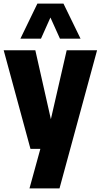

<svg xmlns="http://www.w3.org/2000/svg" viewBox="-24 -828 560 1068"><path d="M347 -548.5H516L307 220H140L200.5 0H145.5L-3.5 -548.5H172.5L259 -165ZM424 -613H309.5L256.5 -730.5L204 -613H89.5L184 -808H329Z"/></svg>

Font: Encode Sans Condensed ExtraBold
Style: Regular
Weight: 800
Width: 3
Designer: Multiple Designers
Foundry: Impallari Type
Version: Version 2.000